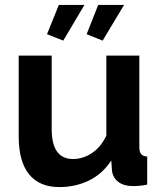

<svg xmlns="http://www.w3.org/2000/svg" viewBox="-20 -750 658 780"><path d="M221 10Q140 10 98 -42Q56 -94 56 -196V-524H190V-225Q190 -104 277 -104Q316 -104 352.5 -127.5Q389 -151 412 -199V-524H546V-154Q546 -133 553.5 -124Q561 -115 578 -114V0Q558 4 544.5 5Q531 6 520 6Q484 6 461.5 -10.5Q439 -27 435 -56L432 -98Q397 -44 342 -17Q287 10 221 10ZM237 -585 171 -611 219 -730H323ZM397 -585 332 -611 379 -730H484Z"/></svg>

Font: Oxford Sans
Style: Bold
Weight: 700
Designer: Matt McInerney, Pablo Impallari, Rodrigo Fuenzalida
Foundry: Matt McInerney, Pablo Impallari, Rodrigo Fuenzalida
Version: Version 3.000g; ttfautohint (v1.5) -l 8 -r 28 -G 28 -x 14 -D